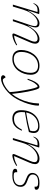

<svg xmlns="http://www.w3.org/2000/svg" viewBox="1466 -2028 794 3767"><g transform="rotate(90 1863.5 -145.0)"><path d="M870 -67.5Q796 -21 744 -5.5Q692 10 667 10Q623 10 644.5 -39.5L778.5 -350.5Q798.5 -397 798.5 -429Q798.5 -485.5 738.5 -485.5Q686 -485.5 633.8 -451Q581.5 -416.5 537.8 -354.8Q494 -293 466 -210L396 0H358L472.5 -338.5Q492.5 -397 492.5 -430Q492.5 -485.5 432 -485.5Q380.5 -485.5 329.5 -448.8Q278.5 -412 236.5 -347.8Q194.5 -283.5 169.5 -200.5L109 0H71L216 -481.5Q209 -484 199 -484.2Q189 -484.5 180.5 -484.5Q134 -484.5 102.8 -464Q71.5 -443.5 52.5 -404H41Q58 -452.5 83 -477.2Q108 -502 140.2 -510.8Q172.5 -519.5 211.5 -519.5Q222.5 -519.5 236 -518.2Q249.5 -517 257.5 -515L187 -298.5H191.5Q255.5 -415 318.5 -468.5Q381.5 -522 439 -522Q480.5 -522 499.8 -502.8Q519 -483.5 519 -447.5Q519 -415.5 504.5 -369L482.5 -298.5H487Q551.5 -416 618.2 -469Q685 -522 745.5 -522Q792 -522 814.8 -499.5Q837.5 -477 837.5 -437.5Q837.5 -395.5 813.5 -340L677.5 -24Q708.5 -24.5 752.5 -37Q796.5 -49.5 862.5 -83.5Z M1270.5 -522Q1358.5 -522 1403 -476.8Q1447.5 -431.5 1447.5 -350.5Q1447.5 -287 1427.2 -223.2Q1407 -159.5 1367.5 -106.8Q1328 -54 1270.2 -22Q1212.5 10 1138 10Q1050 10 1005.5 -35.2Q961 -80.5 961 -161.5Q961 -225 981.2 -288.8Q1001.5 -352.5 1041 -405.2Q1080.5 -458 1138.2 -490Q1196 -522 1270.5 -522ZM1136 -18Q1203 -18 1254 -46.5Q1305 -75 1339.5 -122.5Q1374 -170 1391.8 -228Q1409.5 -286 1409.5 -344.5Q1409.5 -422 1374.5 -458Q1339.5 -494 1272.5 -494Q1206 -494 1154.8 -465.5Q1103.5 -437 1069 -389.5Q1034.5 -342 1016.8 -284Q999 -226 999 -167.5Q999 -90.5 1034.2 -54.2Q1069.5 -18 1136 -18Z M1543.5 -286 1525 -292Q1556.5 -387 1585.5 -436.5Q1614.5 -486 1639.8 -504Q1665 -522 1684.5 -522Q1702 -522 1712 -510.8Q1722 -499.5 1737.5 -456.5Q1752.5 -414 1778 -292.5Q1803.5 -171 1822.5 20.5Q1877 -44 1918.5 -128.8Q1960 -213.5 1984 -311Q2008 -408.5 2010.5 -512Q2016.5 -512.5 2020.8 -513Q2025 -513.5 2031.5 -513.5Q2053 -513.5 2053 -500Q2053 -442.5 2036.5 -370.5Q2020 -298.5 1991 -223Q1962 -147.5 1924.5 -79.5Q1887 -11.5 1845 37.5Q1789 103 1730.8 146.2Q1672.5 189.5 1618.8 211Q1565 232.5 1522.5 232.5Q1456.5 232.5 1456.5 189.5Q1456.5 175 1470.8 159.5Q1485 144 1499 144Q1501.5 144 1506.5 153.8Q1511.5 163.5 1518 174.5Q1532.5 198 1549 198Q1581 198 1624 179.2Q1667 160.5 1710.5 129.5Q1754 98.5 1787.5 62Q1784 -7.5 1773.8 -83.2Q1763.5 -159 1751.2 -228Q1739 -297 1727.5 -348.2Q1716 -399.5 1709.5 -421Q1696.5 -464 1690 -474.5Q1683.5 -485 1676 -485Q1653.5 -485 1615.2 -432.2Q1577 -379.5 1543.5 -286Z M2547 -175.5Q2512.5 -99.5 2475 -59.2Q2437.5 -19 2395.5 -4.5Q2353.5 10 2305 10Q2233.5 10 2187.8 -30.5Q2142 -71 2142 -160Q2142 -267.5 2181.2 -349Q2220.5 -430.5 2291.5 -476.2Q2362.5 -522 2457 -522Q2590.5 -522 2590.5 -409.5Q2590.5 -368.5 2571 -314.5Q2494.5 -294 2403.8 -276Q2313 -258 2183 -236.5Q2179 -206 2179 -173.5Q2179 -22 2308.5 -22Q2355 -22 2391.2 -35.2Q2427.5 -48.5 2459.2 -81.8Q2491 -115 2522.5 -175.5ZM2450 -496Q2386 -496 2331.8 -468.2Q2277.5 -440.5 2239.5 -387.8Q2201.5 -335 2187 -260.5Q2329.5 -284 2412.8 -302.8Q2496 -321.5 2543 -338.5Q2557 -380.5 2554.2 -416.2Q2551.5 -452 2526.8 -474Q2502 -496 2450 -496Z M2670.5 -404H2659Q2676 -452.5 2701 -477.2Q2726 -502 2758.2 -510.8Q2790.5 -519.5 2829.5 -519.5Q2840.5 -519.5 2854 -518.2Q2867.5 -517 2875.5 -515L2805 -298.5H2809.5Q2875 -418 2950 -470Q3025 -522 3090 -522Q3148 -522 3174.2 -499Q3200.5 -476 3200.5 -434.5Q3200.5 -392.5 3174 -330L3042.5 -24Q3073.5 -24.5 3117.5 -37Q3161.5 -49.5 3227.5 -83.5L3235 -67.5Q3161 -21 3109 -5.5Q3057 10 3032 10Q2988 10 3009.5 -39.5L3138.5 -338.5Q3161.5 -392 3161.5 -425Q3161.5 -485.5 3083 -485.5Q3025 -485.5 2966.5 -449.2Q2908 -413 2860.5 -348.8Q2813 -284.5 2787.5 -200.5L2727 0H2689L2834 -481.5Q2827 -484 2817 -484.2Q2807 -484.5 2798.5 -484.5Q2752 -484.5 2720.8 -464Q2689.5 -443.5 2670.5 -404Z M3359 -86Q3358 -65.5 3359.8 -52.2Q3361.5 -39 3369 -30.5Q3382 -15.5 3432.5 -15.5Q3525 -15.5 3569.8 -49.8Q3614.5 -84 3614.5 -144Q3614.5 -167 3605.5 -186.2Q3596.5 -205.5 3571.5 -222.8Q3546.5 -240 3498 -257Q3425.5 -283 3399.2 -311.8Q3373 -340.5 3373 -381.5Q3373 -442.5 3420.5 -482.2Q3468 -522 3570.5 -522Q3645 -522 3674.2 -505.2Q3703.5 -488.5 3703.5 -463Q3703.5 -443 3691.5 -434.2Q3679.5 -425.5 3642.5 -425.5Q3644.5 -444.5 3642.8 -457.8Q3641 -471 3633 -479Q3617.5 -495.5 3560 -495.5Q3473.5 -495.5 3438.8 -465.8Q3404 -436 3404 -390Q3404 -368.5 3413.8 -351Q3423.5 -333.5 3450 -317.8Q3476.5 -302 3526 -284.5Q3576 -267 3601.8 -246.5Q3627.5 -226 3636.8 -202.8Q3646 -179.5 3646 -153Q3646 -77 3589.8 -33.5Q3533.5 10 3424.5 10Q3347.5 10 3319.8 -4.8Q3292 -19.5 3292 -43.5Q3292 -66 3305.5 -76Q3319 -86 3359 -86Z"/></g></svg>

Font: Newsreader 6pt ExtraLight
Style: Italic
Weight: 275
Italic angle: -17°
Designer: Hugues Gentile
Foundry: Production Type
Version: Version 1.003; ttfautohint (v1.8.3)